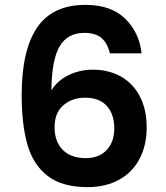

<svg xmlns="http://www.w3.org/2000/svg" viewBox="-20 -766 680 788"><path d="M431 -547Q421 -589 396.5 -610Q372 -631 326 -631Q257 -631 224.5 -575.5Q192 -520 191 -395Q215 -435 261 -457.5Q307 -480 361 -480Q426 -480 476 -452Q526 -424 554 -370.5Q582 -317 582 -242Q582 -171 553.5 -115.5Q525 -60 470 -29Q415 2 339 2Q235 2 175.5 -44Q116 -90 92.5 -172.5Q69 -255 69 -376Q69 -559 132 -652.5Q195 -746 331 -746Q436 -746 494 -689Q552 -632 561 -547ZM329 -365Q276 -365 240 -334Q204 -303 204 -244Q204 -185 237.5 -151Q271 -117 332 -117Q386 -117 417.5 -150Q449 -183 449 -239Q449 -297 418.5 -331Q388 -365 329 -365Z"/></svg>

Font: Fz Poppins SemBd
Style: Regular
Weight: 600
Designer: Ninad Kale (Devanagari), Jonny Pinhorn (Latin)
Foundry: Indian Type Foundry
Version: Vit hóa bi Vntype.Com & FontZin.Com